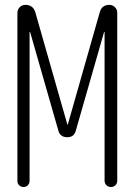

<svg xmlns="http://www.w3.org/2000/svg" viewBox="-20 -750 540 770"><path d="M74.2 0Q64.5 0 57.1 -6.8Q49.8 -13.7 49.8 -24.4V-698.2Q49.8 -711.9 59.1 -721.2Q68.4 -730.5 82 -730.5Q113.3 -730.5 122.1 -699.2L250 -251Q250 -250 251 -250Q252 -250 252 -251L379.9 -700.2Q387.7 -730.5 418.9 -730.5Q431.6 -730.5 440.9 -721.2Q450.2 -711.9 450.2 -699.2V-25.4Q450.2 -14.6 442.9 -7.3Q435.5 0 424.8 0Q414.1 0 406.7 -7.3Q399.4 -14.6 399.4 -25.4V-621.1Q399.4 -622.1 398.4 -622.1H397.5L284.2 -226.6Q277.3 -199.2 249 -199.7Q220.7 -200.2 213.9 -226.6L100.6 -622.1H99.6Q98.6 -622.1 98.6 -621.1V-24.4Q98.6 -14.6 91.8 -7.3Q85 0 74.2 0Z"/></svg>

Font: Rounded-X Mgen+ 1m light
Style: Regular
Weight: 200
Designer: [Source Han Sans]
Ryoko NISHIZUKA  (kana & ideographs); Paul D. Hunt (Latin, Greek & Cyrillic); Wenlong ZHANG  (bopomofo
Version: Version 1.059.20150602